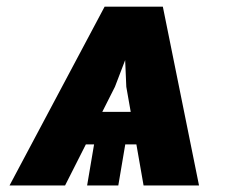

<svg xmlns="http://www.w3.org/2000/svg" viewBox="-20 -568 729 588"><path d="M300.4 -547.6H478.7L589.5 0H419.7L397.7 -125.7H363.6L342.3 0H246.8L268.1 -125.7H242.9L179.3 0H9.2ZM380.3 -225.5 366.8 -302.2 363.3 -383.9 332 -302.2 293.3 -225.5Z"/></svg>

Font: Inter P Extra Bold
Style: Italic
Weight: 800
Italic angle: 9.39999°
Designer: Rasmus Andersson
Foundry: rsms
Version: Version 3.018;git-588b23468